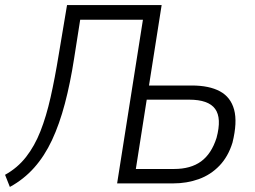

<svg xmlns="http://www.w3.org/2000/svg" viewBox="-35 -725 1009 759"><path d="M4 14 -15 -34Q34 -61 68 -104.5Q102 -148 125 -206.5Q148 -265 165 -340.5Q182 -416 197 -508L230 -705H604L554 -387H723Q792 -387 834.5 -364Q877 -341 890.5 -291.5Q904 -242 884 -161Q867 -106 832.5 -70Q798 -34 751 -17Q704 0 649 0H428L530 -647H282L258 -494Q243 -397 221.5 -315.5Q200 -234 170.5 -171Q141 -108 100 -62Q59 -16 4 14ZM502 -57H653Q719 -57 760 -87Q801 -117 821 -180Q842 -258 815.5 -294.5Q789 -331 713 -331H545Z"/></svg>

Font: Nunito Sans 7pt Condensed Light
Style: Italic
Weight: 300
Width: 3
Italic angle: -9°
Designer: Vernon Adams
Foundry: Vernon Adams
Version: Version 3.101;gftools[0.9.27]